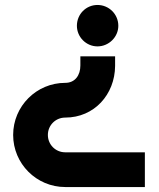

<svg xmlns="http://www.w3.org/2000/svg" viewBox="-20 -613 642 774"><path d="M33 -69C33 47 127 141 243 141H564V1H243C204 1 173 -30 173 -69C173 -108 204 -139 243 -139C360 -139 443 -232 444 -347V-386H304V-349C304 -310 283 -279 243 -279C127 -279 33 -185 33 -69ZM290 -509C290 -464 327 -426 373 -426C419 -426 457 -464 457 -509C457 -556 419 -593 373 -593C327 -593 290 -556 290 -509Z"/></svg>

Font: Righteous
Style: Regular
Weight: 400
Designer: Astigmatic (AOETI)
Foundry: Astigmatic (AOETI)
Version: Version 1.000